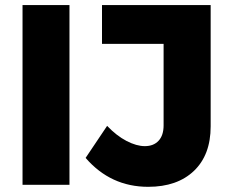

<svg xmlns="http://www.w3.org/2000/svg" viewBox="-20 -721 898 749"><path d="M67.9 -701.2H251V0H67.9ZM801.8 -228Q801.8 -116.7 736.6 -54.4Q671.4 7.8 558.1 7.8Q411.6 7.8 314 -105L397.9 -230Q434.6 -191.4 473.6 -171.1Q512.7 -150.9 544.9 -150.9Q579.1 -150.9 598.6 -171.9Q618.2 -192.9 618.2 -231.9V-549.8H377.9V-701.2H801.8Z"/></svg>

Font: Montserrat-Arabic
Style: Bold
Weight: 700
Designer: Mohamed Gaber
Foundry: Kief Type Foundry
Version: Version 5.008;PS 005.008;hotconv 1.0.88;makeotf.lib2.5.64775